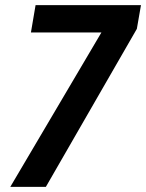

<svg xmlns="http://www.w3.org/2000/svg" viewBox="-20 -725 567 745"><path d="M20 0 403 -649V-599H100L118 -705H527L511 -613L158 0Z"/></svg>

Font: Nunito Sans 7pt Condensed
Style: Bold Italic
Weight: 700
Width: 3
Italic angle: -9°
Designer: Vernon Adams
Foundry: Vernon Adams
Version: Version 3.101;gftools[0.9.27]